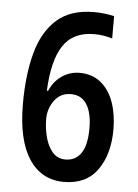

<svg xmlns="http://www.w3.org/2000/svg" viewBox="-50 -794 541 752"><g transform="rotate(5 220.5 -417.5)"><path d="M43 -372Q43 -487 66.5 -573Q90 -659 144 -706.5Q198 -754 290 -754Q311 -754 331.5 -751.5Q352 -749 369 -745V-657Q335 -668 298 -668Q215 -668 176 -609Q137 -550 132 -431H137Q153 -469 184.5 -490.5Q216 -512 254 -512Q304 -512 338 -484Q372 -456 388.5 -408.5Q405 -361 405 -302Q405 -205 361 -143Q317 -81 229 -81Q141 -81 92 -155.5Q43 -230 43 -372ZM228 -169Q267 -169 289 -200.5Q311 -232 311 -299Q311 -359 290 -392.5Q269 -426 228 -426Q186 -426 162.5 -393.5Q139 -361 139 -321Q139 -285 148 -250Q157 -215 176.5 -192Q196 -169 228 -169Z"/></g></svg>

Font: Noto Sans Telugu UI ExtraCondensed Medium
Style: Regular
Weight: 500
Width: 2
Designer: Jelle Bosma - Monotype Design Team
Foundry: Monotype Imaging Inc.
Version: Version 2.005; ttfautohint (v1.8.4.7-5d5b)